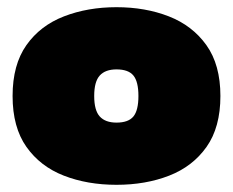

<svg xmlns="http://www.w3.org/2000/svg" viewBox="-20 -504 648 534"><path d="M304 10Q223 10 157.5 -15.5Q92 -41 53.5 -95.5Q15 -150 15 -237Q15 -324 53.5 -378.5Q92 -433 158 -458.5Q224 -484 304 -484Q384 -484 449.5 -458.5Q515 -433 554 -378.5Q593 -324 593 -237Q593 -150 554.5 -95.5Q516 -41 450.5 -15.5Q385 10 304 10ZM304 -163Q337 -163 351 -180Q365 -197 365 -237Q365 -277 351 -294Q337 -311 304 -311Q273 -311 257.5 -294Q242 -277 242 -237Q242 -197 257.5 -180Q273 -163 304 -163Z"/></svg>

Font: Kanit Black
Style: Regular
Weight: 900
Designer: Katatrad Team
Foundry: CadsonDemak
Version: Version 2.000; ttfautohint (v1.8.3)